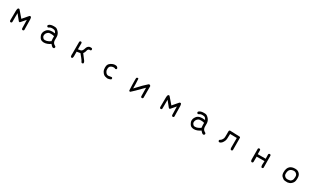

<svg xmlns="http://www.w3.org/2000/svg" viewBox="502 -3026 8996 5541"><g transform="rotate(30 5000.0 -255.0)"><path d="M720 21H714L694 12Q685 0 683 -16L676 -297L540 -140Q531 -133 521 -133Q508 -133 495 -147L347 -331L345 -31L335 -12Q323 -2 306 -2H300L280 -12Q271 -23 269 -39Q271 -312 271.5 -356.5Q272 -401 282 -436Q289 -463 317 -463Q326 -463 337 -460L524 -243L683 -429Q697 -439 711 -439Q725 -439 739 -429Q752 -396 754 -356.5Q756 -317 760 -8L749 12Q737 21 720 21Z M1427 26Q1393 26 1351 12Q1297 -4 1259 -93Q1244 -125 1244 -160Q1244 -211 1269 -256Q1331 -372 1478 -372Q1516 -372 1575 -366Q1557 -403 1536 -425Q1509 -452 1446 -452Q1428 -452 1400 -449Q1372 -446 1339 -423Q1327 -413 1310 -413H1304L1284 -423Q1274 -437 1272 -454Q1274 -470 1296 -488Q1345 -528 1448 -528Q1466 -528 1491.5 -526Q1517 -524 1540 -512.5Q1563 -501 1595.5 -469.5Q1628 -438 1647.5 -397Q1667 -356 1669 -308V-199Q1669 -155 1684.5 -123Q1700 -91 1726 -74Q1752 -57 1771 -45Q1782 -33 1782 -16Q1782 -8 1771 14Q1756 25 1733 25Q1692 16 1640 -51Q1530 26 1427 26ZM1418 -50Q1481 -50 1538 -81L1599 -118Q1592 -183 1592 -218L1593 -280Q1546 -296 1483 -296Q1460 -296 1430.5 -292Q1401 -288 1371 -259Q1323 -212 1323 -146Q1323 -136 1327 -121Q1331 -106 1357 -75Q1377 -50 1418 -50Z M2339 4H2333L2313 -6Q2300 -36 2300 -74Q2300 -87 2302 -101V-499Q2307 -536 2343 -536H2349L2368 -526L2378 -507V-298Q2427 -306 2459 -311.5Q2491 -317 2512.5 -348.5Q2534 -380 2545 -423Q2556 -466 2582 -493.5Q2608 -521 2636 -527Q2655 -531 2677 -531Q2707 -531 2722 -519Q2731 -505 2731 -488V-481L2722 -462Q2710 -452 2693 -452L2677 -453Q2652 -453 2634 -432Q2616 -411 2609.5 -371Q2603 -331 2565 -280Q2687 -124 2702.5 -97Q2718 -70 2722 -39L2712 -20Q2700 -10 2683 -10H2677L2657 -20Q2628 -80 2583 -132.5Q2538 -185 2497 -239L2380 -220V-99L2381 -79Q2381 -40 2368 -6Q2356 4 2339 4Z M3528 6Q3491 2 3448.5 -11.5Q3406 -25 3370.5 -70.5Q3335 -116 3325 -158Q3317 -190 3317 -226L3319 -266Q3326 -382 3464 -432Q3502 -445 3536 -445Q3545 -445 3570 -442.5Q3595 -440 3615.5 -419.5Q3636 -399 3636 -380V-376L3626 -356Q3614 -347 3597 -347H3591Q3569 -363 3538 -363Q3530 -363 3503 -359.5Q3476 -356 3444.5 -336.5Q3413 -317 3404 -287Q3396 -264 3396 -233Q3396 -223 3397.5 -196Q3399 -169 3425 -130Q3461 -75 3521 -75Q3535 -75 3559 -81Q3583 -87 3624 -91L3644 -81Q3653 -69 3653 -52Q3653 -46 3644 -25Q3582 6 3528 6Z M4287 11Q4261 11 4256 -12.5Q4251 -36 4248 -193Q4246 -287 4246 -346L4247 -409Q4252 -446 4287 -446H4294L4313 -437Q4321 -358 4321 -278Q4321 -198 4323 -116Q4534 -347 4649 -444Q4664 -451 4676 -451Q4703 -451 4717 -419V-31L4706 -12Q4694 -2 4677 -2H4671L4651 -12Q4642 -23 4640 -40L4636 -321Q4347 -27 4298 10Z M5720 21H5714L5694 12Q5685 0 5683 -16L5676 -297L5540 -140Q5531 -133 5521 -133Q5508 -133 5495 -147L5347 -331L5345 -31L5335 -12Q5323 -2 5306 -2H5300L5280 -12Q5271 -23 5269 -39Q5271 -312 5271.5 -356.5Q5272 -401 5282 -436Q5289 -463 5317 -463Q5326 -463 5337 -460L5524 -243L5683 -429Q5697 -439 5711 -439Q5725 -439 5739 -429Q5752 -396 5754 -356.5Q5756 -317 5760 -8L5749 12Q5737 21 5720 21Z M6427 26Q6393 26 6351 12Q6297 -4 6259 -93Q6244 -125 6244 -160Q6244 -211 6269 -256Q6331 -372 6478 -372Q6516 -372 6575 -366Q6557 -403 6536 -425Q6509 -452 6446 -452Q6428 -452 6400 -449Q6372 -446 6339 -423Q6327 -413 6310 -413H6304L6284 -423Q6274 -437 6272 -454Q6274 -470 6296 -488Q6345 -528 6448 -528Q6466 -528 6491.5 -526Q6517 -524 6540 -512.5Q6563 -501 6595.5 -469.5Q6628 -438 6647.5 -397Q6667 -356 6669 -308V-199Q6669 -155 6684.5 -123Q6700 -91 6726 -74Q6752 -57 6771 -45Q6782 -33 6782 -16Q6782 -8 6771 14Q6756 25 6733 25Q6692 16 6640 -51Q6530 26 6427 26ZM6418 -50Q6481 -50 6538 -81L6599 -118Q6592 -183 6592 -218L6593 -280Q6546 -296 6483 -296Q6460 -296 6430.5 -292Q6401 -288 6371 -259Q6323 -212 6323 -146Q6323 -136 6327 -121Q6331 -106 6357 -75Q6377 -50 6418 -50Z M7667 12H7661L7642 2Q7628 -22 7628 -52V-374L7403 -378Q7403 -198 7386.5 -156Q7370 -114 7348 -81Q7326 -48 7300 -33Q7280 -16 7252 -14Q7215 -19 7215 -55V-61L7225 -80Q7284 -105 7316 -188Q7324 -210 7324 -322L7323 -415Q7326 -451 7343 -458Q7353 -462 7367 -462Q7376 -462 7386 -460L7670 -450Q7704 -450 7704 -421L7706 -18L7696 2Q7685 12 7667 12Z M8353 16H8347L8327 6Q8313 -16 8310 -43L8308 -407L8317 -427Q8331 -438 8348 -438Q8353 -438 8374 -429L8384 -409L8386 -272H8651L8647 -413Q8652 -450 8688 -450H8694L8714 -440L8724 -421L8728 -20L8718 0Q8706 10 8689 10H8683L8663 0Q8649 -33 8649 -74Q8649 -114 8655 -196L8394 -194Q8394 -33 8392 -14L8382 6Q8370 16 8353 16Z M9536 6Q9494 6 9455.5 3Q9417 0 9390.5 -16.5Q9364 -33 9336 -61Q9291 -104 9291 -195Q9291 -331 9362 -396Q9422 -450 9533 -450Q9592 -450 9626 -432Q9691 -396 9713 -339Q9728 -300 9728 -245Q9728 -221 9725 -184Q9722 -147 9708 -115.5Q9694 -84 9661 -52Q9628 -20 9597.5 -10Q9567 0 9536 6ZM9489 -71Q9527 -71 9583 -86Q9605 -100 9624 -124Q9654 -162 9654 -241Q9654 -258 9650.5 -285Q9647 -312 9624 -336Q9585 -377 9536 -377Q9528 -377 9507 -375Q9366 -357 9366 -195Q9366 -188 9367 -164Q9368 -140 9393 -113Q9431 -71 9489 -71Z"/></g></svg>

Font: Xiaolai Mono SC
Style: Regular
Weight: 400
Monospace: yes
Designer: LXGW / Nozomi Seto
Version: Version 3.113;September 30, 2024